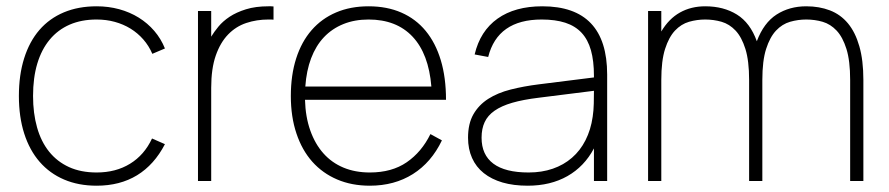

<svg xmlns="http://www.w3.org/2000/svg" viewBox="-20 -575 2823 610"><path d="M287 15Q229.5 15 183.8 -4.5Q138 -24 106 -60.8Q74 -97.5 57 -150.5Q40 -203.5 40 -270Q40 -337 56.8 -390Q73.5 -443 105.2 -479.8Q137 -516.5 183 -535.8Q229 -555 287 -555Q324.5 -555 358.5 -545.8Q392.5 -536.5 420.8 -519Q449 -501.5 470.2 -476.8Q491.5 -452 504 -421L464 -404Q453 -429.5 435.2 -449.8Q417.5 -470 394.8 -484Q372 -498 344.8 -505.5Q317.5 -513 287 -513Q239 -513 201.5 -496.8Q164 -480.5 138 -449.2Q112 -418 98.5 -373Q85 -328 85 -270Q85 -215 97.8 -170Q110.5 -125 136 -93.2Q161.5 -61.5 199.2 -44.2Q237 -27 287 -27Q348 -27 393.2 -54.8Q438.5 -82.5 463 -135L504 -117Q470 -51.5 415.5 -18.2Q361 15 287 15Z M849 -512.5Q845 -513 841 -513Q837 -513 833 -513Q795.5 -513 762.5 -502Q729.5 -491 704.8 -465.5Q680 -440 665.5 -398.5Q651 -357 651 -296V0H609V-540H651V-458.5Q660 -473.5 674 -490.5Q688 -507.5 709.5 -521.8Q731 -536 761.5 -545.5Q792 -555 833 -555Q837 -555 841 -555Q845 -555 849 -554.5Z M1155 -27Q1225 -27 1272.2 -59.5Q1319.5 -92 1347.5 -149L1384 -129Q1350.5 -59 1291.8 -22Q1233 15 1155 15Q1097.5 15 1051.2 -4.8Q1005 -24.5 972.2 -61.2Q939.5 -98 921.8 -151Q904 -204 904 -270Q904 -336.5 921 -389.5Q938 -442.5 970 -479.2Q1002 -516 1047.8 -535.5Q1093.5 -555 1151 -555Q1209.5 -555 1255.2 -535Q1301 -515 1332.5 -476.8Q1364 -438.5 1380.5 -383.5Q1397 -328.5 1397 -258H949Q950.5 -203.5 965.8 -160.5Q981 -117.5 1007.5 -87.8Q1034 -58 1071.2 -42.5Q1108.5 -27 1155 -27ZM1350.5 -300Q1342 -404 1290.8 -458.5Q1239.5 -513 1151 -513Q1106.5 -513 1070.8 -498.5Q1035 -484 1009.2 -456.8Q983.5 -429.5 968.5 -390Q953.5 -350.5 950 -300Z M1703 -555Q1909 -555 1909 -338V0H1867V-103.5Q1836.5 -46 1782.8 -15.5Q1729 15 1656.5 15Q1611.5 15 1576.5 4.8Q1541.5 -5.5 1517 -25Q1492.5 -44.5 1479.8 -73Q1467 -101.5 1467 -137.5Q1467 -182 1484 -211.8Q1501 -241.5 1531 -260.8Q1561 -280 1602.2 -290.5Q1643.5 -301 1691.5 -307L1867 -329V-334Q1867 -381.5 1857.5 -415.2Q1848 -449 1827.8 -470.8Q1807.5 -492.5 1776 -502.8Q1744.5 -513 1701 -513Q1561 -513 1531 -394L1488 -402Q1505.5 -476.5 1560.8 -515.8Q1616 -555 1703 -555ZM1691.5 -264.5Q1642 -258.5 1607.5 -248.5Q1573 -238.5 1551.2 -223.2Q1529.5 -208 1519.8 -187Q1510 -166 1510 -137.5Q1510 -83 1547.5 -55Q1585 -27 1659.5 -27Q1701.5 -27 1736.2 -39Q1771 -51 1797.2 -73.8Q1823.5 -96.5 1840.2 -129.5Q1857 -162.5 1863 -204Q1866 -224 1866.5 -246.2Q1867 -268.5 1867 -286.5Z M2360 -321Q2360 -382 2348.2 -419.5Q2336.5 -457 2317 -477.8Q2297.5 -498.5 2272.5 -505.8Q2247.5 -513 2220.5 -513Q2194.5 -513 2169.2 -505.8Q2144 -498.5 2124.5 -477.8Q2105 -457 2093 -419.5Q2081 -382 2081 -321V0H2039V-540H2081V-475Q2105 -515.5 2140.2 -535.2Q2175.5 -555 2220.5 -555Q2279 -555 2321.2 -528.8Q2363.5 -502.5 2384.5 -444Q2406.5 -502.5 2447.2 -528.8Q2488 -555 2541.5 -555Q2583 -555 2616.8 -542Q2650.5 -529 2674 -500.8Q2697.5 -472.5 2710.2 -428Q2723 -383.5 2723 -321V0H2681V-321Q2681 -382 2669.2 -419.5Q2657.5 -457 2638 -477.8Q2618.5 -498.5 2593.5 -505.8Q2568.5 -513 2541.5 -513Q2515.5 -513 2490.2 -505.8Q2465 -498.5 2445.5 -477.8Q2426 -457 2414 -419.5Q2402 -382 2402 -321V0H2360Z"/></svg>

Font: Vela Sans ExtLt
Style: Regular
Weight: 200
Designer: Principal design: Mikhail Sharanda - project Manrope.
Design modification: Ravid Balaliev
Foundry: Mikhail Sharanda
Version: Version 1.001